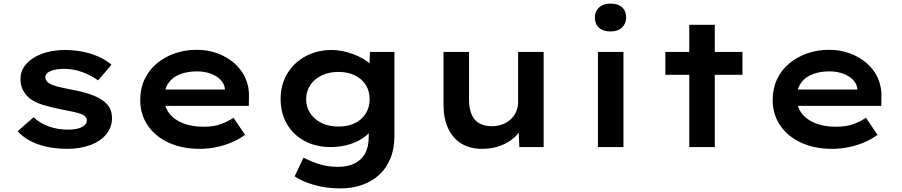

<svg xmlns="http://www.w3.org/2000/svg" viewBox="-20 -818 5016 1068"><path d="M354 10Q265 10 194 -14.5Q123 -39 78 -88L167 -166Q201 -133 250.5 -115Q300 -97 358 -97Q377 -97 396 -99.5Q415 -102 430 -108.5Q445 -115 454 -125Q463 -135 463 -148Q463 -171 432 -184Q414 -190 385.5 -196.5Q357 -203 323 -209Q263 -221 219 -234.5Q175 -248 146 -270Q121 -291 107.5 -317Q94 -343 94 -379Q94 -417 114 -446.5Q134 -476 168 -497Q202 -518 247 -529Q292 -540 342 -540Q390 -540 437 -531Q484 -522 526.5 -503.5Q569 -485 600 -458L526 -371Q503 -388 471.5 -403Q440 -418 405.5 -426.5Q371 -435 338 -435Q317 -435 299 -432.5Q281 -430 265.5 -424.5Q250 -419 241 -409.5Q232 -400 232 -387Q233 -378 238.5 -369Q244 -360 254 -354Q270 -344 301.5 -336Q333 -328 375 -320Q437 -309 483 -293Q529 -277 557 -255Q581 -237 592 -214Q603 -191 603 -161Q603 -110 571 -71Q539 -32 482 -11Q425 10 354 10Z M1091 10Q992 10 917 -25Q842 -60 801 -121.5Q760 -183 760 -261Q760 -325 784 -376.5Q808 -428 851.5 -464.5Q895 -501 952 -521Q1009 -541 1074 -541Q1136 -541 1190 -521Q1244 -501 1284 -466Q1324 -431 1345.5 -382.5Q1367 -334 1365 -277L1364 -229H861L838 -320H1247L1231 -302V-324Q1228 -353 1206 -375Q1184 -397 1150 -409Q1116 -421 1076 -421Q1023 -421 981.5 -405Q940 -389 917 -356Q894 -323 894 -272Q894 -225 920.5 -189Q947 -153 996.5 -133Q1046 -113 1111 -113Q1170 -113 1210 -128Q1250 -143 1279 -163L1343 -68Q1311 -44 1270 -26.5Q1229 -9 1183 0.5Q1137 10 1091 10Z M1875 230Q1793 230 1726.5 210.5Q1660 191 1619 163L1668 59Q1690 70 1718.5 82Q1747 94 1783 102Q1819 110 1861 110Q1914 110 1952.5 91Q1991 72 2011 35.5Q2031 -1 2031 -56V-126L2056 -121Q2049 -90 2015 -62Q1981 -34 1930 -17Q1879 0 1820 0Q1738 0 1675 -33.5Q1612 -67 1576.5 -127.5Q1541 -188 1541 -267Q1541 -347 1578 -408.5Q1615 -470 1679.5 -505Q1744 -540 1827 -540Q1853 -540 1884 -534Q1915 -528 1945.5 -516.5Q1976 -505 2002 -490Q2028 -475 2044.5 -456Q2061 -437 2063 -416L2033 -408L2038 -529H2174V-62Q2174 10 2151 65Q2128 120 2087 156.5Q2046 193 1991.5 211.5Q1937 230 1875 230ZM1863 -114Q1915 -114 1954 -133Q1993 -152 2014.5 -186.5Q2036 -221 2036 -266Q2036 -311 2015 -345Q1994 -379 1954.5 -398.5Q1915 -418 1863 -418Q1810 -418 1769.5 -398.5Q1729 -379 1706 -344.5Q1683 -310 1683 -266Q1683 -222 1706 -187.5Q1729 -153 1769.5 -133.5Q1810 -114 1863 -114Z M2661 10Q2595 10 2547 -19Q2499 -48 2473 -103.5Q2447 -159 2447 -237V-529H2589V-265Q2589 -217 2602.5 -183.5Q2616 -150 2644.5 -133Q2673 -116 2716 -116Q2746 -116 2772.5 -125.5Q2799 -135 2819 -152.5Q2839 -170 2850.5 -195.5Q2862 -221 2862 -251V-529H3004V0H2869L2864 -109L2890 -121Q2877 -88 2845.5 -57.5Q2814 -27 2766.5 -8.5Q2719 10 2661 10Z M3306 0V-529H3448V0ZM3376 -643Q3335 -643 3312 -663.5Q3289 -684 3289 -721Q3289 -755 3312.5 -776.5Q3336 -798 3376 -798Q3418 -798 3440.5 -777.5Q3463 -757 3463 -721Q3463 -687 3440 -665Q3417 -643 3376 -643Z M3814 0V-680H3956V0ZM3681 -402V-529H4110V-402Z M4609 10Q4510 10 4435 -25Q4360 -60 4319 -121.5Q4278 -183 4278 -261Q4278 -325 4302 -376.5Q4326 -428 4369.5 -464.5Q4413 -501 4470 -521Q4527 -541 4592 -541Q4654 -541 4708 -521Q4762 -501 4802 -466Q4842 -431 4863.5 -382.5Q4885 -334 4883 -277L4882 -229H4379L4356 -320H4765L4749 -302V-324Q4746 -353 4724 -375Q4702 -397 4668 -409Q4634 -421 4594 -421Q4541 -421 4499.5 -405Q4458 -389 4435 -356Q4412 -323 4412 -272Q4412 -225 4438.5 -189Q4465 -153 4514.5 -133Q4564 -113 4629 -113Q4688 -113 4728 -128Q4768 -143 4797 -163L4861 -68Q4829 -44 4788 -26.5Q4747 -9 4701 0.5Q4655 10 4609 10Z"/></svg>

Font: Lexend Giga SemiBold
Style: Regular
Weight: 600
Designer: Bonnie Shaver-Troup, Thomas Jockin
Foundry: Lexend
Version: Version 1.007